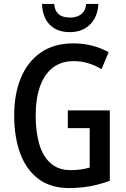

<svg xmlns="http://www.w3.org/2000/svg" viewBox="-20 -944 639 974"><path d="M324 -384H537V-27Q489 -9 438 0.5Q387 10 330 10Q237 10 175 -36.5Q113 -83 82.5 -166Q52 -249 52 -359Q52 -467 86 -549Q120 -631 187 -677.5Q254 -724 353 -724Q402 -724 447 -712.5Q492 -701 531 -679L495 -593Q462 -613 426.5 -623.5Q391 -634 354 -634Q292 -634 249 -601.5Q206 -569 183.5 -507Q161 -445 161 -356Q161 -278 178.5 -215.5Q196 -153 235.5 -117Q275 -81 338 -81Q367 -81 391 -84.5Q415 -88 435 -94V-294H324ZM479 -924Q476 -859 437 -820Q398 -781 334 -781Q270 -781 233 -818Q196 -855 193 -924H255Q257 -899 267.5 -883.5Q278 -868 295.5 -861.5Q313 -855 336 -855Q357 -855 374.5 -862Q392 -869 403.5 -884Q415 -899 417 -924Z"/></svg>

Font: Noto Sans Bengali Condensed Medium
Style: Regular
Weight: 500
Width: 3
Designer: Jelle Bosma - Monotype Design Team
Foundry: Monotype Imaging Inc.
Version: Version 2.003